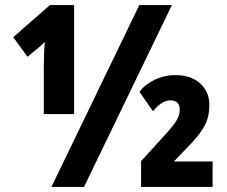

<svg xmlns="http://www.w3.org/2000/svg" viewBox="-20 -734 891 754"><path d="M152 -459Q152 -530 156 -570Q146 -559 133 -548L88 -511L32 -588L176 -714H271V-286H152ZM527 -714H655L310 0H182ZM534 -101 625 -201Q661 -240 673.5 -261.5Q686 -283 686 -305Q686 -321 676.5 -330.5Q667 -340 650 -340Q615 -340 581 -297L528 -373Q546 -400 585 -419.5Q624 -439 668 -439Q731 -439 766.5 -406Q802 -373 802 -323Q802 -274 784 -241Q766 -208 732 -172L663 -100H815V0H534Z"/></svg>

Font: Noto Sans UI CondBlack
Style: Regular
Weight: 900
Width: 3
Designer: Monotype Design Team
Foundry: Monotype Imaging Inc.
Version: Version 1.001